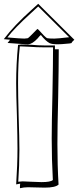

<svg xmlns="http://www.w3.org/2000/svg" viewBox="-25 -952 411 1010"><path d="M230 -713H264V-693H284V-679Q284 -600 281 -440Q277 -277 277 -194Q277 -84 283 19Q266 35 210 35Q195 35 165 34Q136 33 123 33Q101 33 80 38Q80 34 80 26Q81 18 81 14Q64 17 60 18Q67 -86 67 -170Q67 -227 64 -342Q60 -457 60 -515Q60 -614 70 -716Q85 -718 88 -718Q116 -718 146 -716Q177 -713 206 -713ZM254 -703H230H207Q168 -703 129 -706Q101 -708 83 -708H79V-706Q70 -624 70 -516Q70 -458 73 -343Q77 -224 77 -164Q77 -80 71 4Q86 2 94 2Q107 2 138 4Q176 6 194 6Q241 6 253 -5Q247 -114 247 -223Q247 -303 251 -463Q254 -621 254 -699ZM176 -932 196 -912 366 -743 352 -729Q353 -727 353 -727Q353 -723 302 -720Q290 -719 280 -719Q248 -719 236 -725Q214 -737 190 -768Q184 -764 173 -750Q145 -720 123 -719Q117 -719 84 -721Q44 -724 15 -726Q18 -731 28 -743L-5 -746Q48 -817 142 -901Q171 -928 176 -932ZM339 -756 176 -918Q163 -906 137 -882Q49 -802 14 -755Q85 -749 103 -749Q107 -749 121 -751Q125 -752 159 -787Q169 -798 173 -800Q176 -798 206 -765Q219 -752 224 -751Q234 -749 261 -749Q278 -749 337 -756Z"/></svg>

Font: Londrina Shadow
Style: Regular
Weight: 400
Designer: Marcelo Magalhaes
Foundry: Marcelo Magalhães
Version: Version 1.001 2011